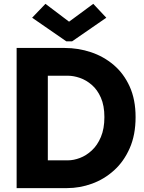

<svg xmlns="http://www.w3.org/2000/svg" viewBox="-20 -966 738 986"><path d="M65.4 0V-719.7H312Q381.8 -719.7 447 -698Q512.2 -676.3 564 -632.3Q615.7 -588.4 646 -521.5Q676.3 -454.6 676.3 -364.7Q676.3 -273.4 646.2 -205.1Q616.2 -136.7 565.7 -91.1Q515.1 -45.4 452.4 -22.7Q389.6 0 324.7 0ZM225.6 -142.6H329.1Q357.9 -142.6 390.4 -154.8Q422.9 -167 451.4 -193.4Q480 -219.7 498 -262.2Q516.1 -304.7 516.1 -364.7Q516.1 -423.8 498 -464.6Q480 -505.4 451.4 -530Q422.9 -554.7 390.4 -565.9Q357.9 -577.1 329.1 -577.1H225.6ZM213.4 -946.3 333.5 -855.5H335.9L459 -946.3L525.9 -875L350.6 -753.9H320.3L145 -875Z"/></svg>

Font: Reddit Sans ExtraBold
Style: Regular
Weight: 800
Designer: Stephen Hutchings
Foundry: Reddit
Version: Version 1.014; ttfautohint (v1.8.4.7-5d5b)